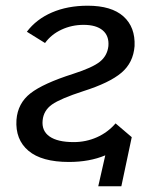

<svg xmlns="http://www.w3.org/2000/svg" viewBox="-20 -552 531 666"><path d="M269 -235.8Q189.5 -210 160.4 -189.5Q131.3 -168.9 127.9 -134.8Q124 -98.1 151.9 -78.6Q179.7 -59.1 235.8 -59.1Q278.3 -59.1 316.2 -75.9Q354 -92.8 380.9 -124L437 -76.2L400.9 94.2H320.8L345.2 -13.2Q290.5 9.8 219.2 9.8Q124.5 9.8 78.6 -29.1Q32.7 -67.9 37.1 -136.2Q41.5 -193.8 85.7 -228.3Q129.9 -262.7 233.9 -295.9Q300.8 -317.4 326.4 -337.9Q352.1 -358.4 356 -392.1Q358.9 -427.7 336.2 -446.8Q313.5 -465.8 270 -465.8Q229 -465.8 193.4 -449.2Q157.7 -432.6 136.2 -402.8L73.2 -441.9Q106 -485.4 160.2 -508.8Q214.4 -532.2 284.2 -532.2Q366.7 -532.2 408.2 -495.1Q449.7 -458 446.8 -392.1Q442.4 -334.5 401.1 -299.6Q359.9 -264.6 269 -235.8Z"/></svg>

Font: Rawline Medium
Style: Italic
Weight: 500
Italic angle: -12°
Designer: Matt McInerney, Pablo Impallari, Rodrigo Fuenzalida
Foundry: Matt McInerney, Pablo Impallari, Rodrigo Fuenzalida
Version: Version 4.020;PS 004.020;hotconv 1.0.88;makeotf.lib2.5.64775